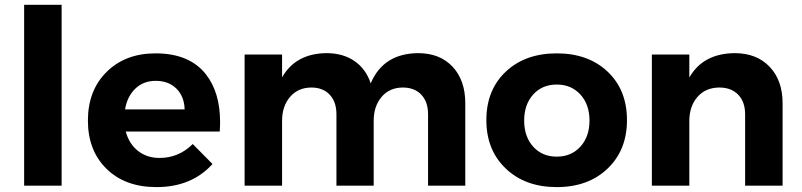

<svg xmlns="http://www.w3.org/2000/svg" viewBox="-20 -762 3291 788"><path d="M79.1 0V-742.2H232.9V0Z M340.8 -267.1Q340.8 -391.1 417.7 -467Q494.6 -543 618.2 -543Q757.3 -543 824.7 -457.5Q883.3 -383.3 883.3 -260.7Q883.3 -242.2 881.8 -222.2H496.1Q509.8 -171.4 546.4 -142.6Q583 -113.8 634.8 -113.8Q713.9 -113.8 771 -170.9L852.1 -88.9Q766.6 5.9 622.1 5.9Q493.7 5.9 417.2 -69.1Q340.8 -144 340.8 -267.1ZM493.2 -313H737.8Q736.3 -366.2 704.1 -398.2Q671.9 -430.2 619.1 -430.2Q568.8 -430.2 535.6 -398.4Q502.4 -366.7 493.2 -313Z M983.9 0V-538.1H1137.7V-444.8Q1193.8 -542.5 1319.8 -543.9Q1387.7 -543.9 1434.8 -511.5Q1481.9 -479 1501.5 -419.9Q1553.2 -542.5 1695.8 -543.9Q1785.2 -543.9 1837.4 -488.3Q1889.6 -432.6 1889.6 -337.9V0H1736.8V-293Q1736.8 -344.2 1709 -373.5Q1681.2 -402.8 1632.8 -402.8Q1578.1 -402.3 1545.9 -364Q1513.7 -325.7 1513.7 -266.1V0H1360.8V-293Q1360.8 -344.2 1333 -373.5Q1305.2 -402.8 1257.8 -402.8Q1202.6 -402.3 1170.2 -364Q1137.7 -325.7 1137.7 -266.1V0Z M1976.1 -269Q1976.1 -392.6 2055.7 -467.8Q2135.3 -543 2265.1 -543Q2394.5 -543 2473.9 -467.8Q2553.2 -392.6 2553.2 -269Q2553.2 -146 2473.6 -70.1Q2394 5.9 2265.1 5.9Q2135.7 5.9 2055.9 -70.1Q1976.1 -146 1976.1 -269ZM2265.1 -119.1Q2324.7 -119.1 2362.1 -160.2Q2399.4 -201.2 2399.4 -267.1Q2399.4 -333 2362.1 -374Q2324.7 -415 2265.1 -415Q2205.1 -415 2168.2 -374Q2131.3 -333 2131.3 -267.1Q2131.3 -201.2 2168.2 -160.2Q2205.1 -119.1 2265.1 -119.1Z M2655.3 0V-538.1H2809.1V-443.8Q2865.2 -542.5 2995.1 -543.9Q3085.4 -543.9 3138.7 -488Q3191.9 -432.1 3191.9 -337.9V0H3038.1V-293Q3038.1 -343.8 3009.8 -373.3Q2981.4 -402.8 2932.1 -402.8Q2875.5 -402.3 2842.3 -364Q2809.1 -325.7 2809.1 -265.1V0Z"/></svg>

Font: Montserrat Semi Bold
Style: Regular
Weight: 600
Designer: Julieta Ulanovsky
Foundry: Julieta Ulanovsky
Version: Version 3.001;PS 003.001;hotconv 1.0.70;makeotf.lib2.5.58329